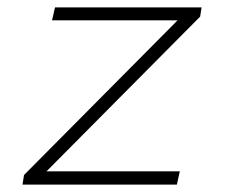

<svg xmlns="http://www.w3.org/2000/svg" viewBox="-20 -500 640 520"><path d="M41 0 45 -26 461 -445H121L129 -480H526L522 -455L106 -36H467L459 0Z"/></svg>

Font: Source Code Pro ExtraLight Light
Style: Italic
Weight: 300
Italic angle: -11°
Monospace: yes
Version: Version 1.016;hotconv 1.0.116;makeotfexe 2.5.65601